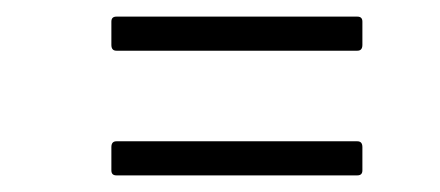

<svg xmlns="http://www.w3.org/2000/svg" viewBox="-20 -417 529 231"><path d="M120 -356Q114 -356 114 -363V-391Q114 -397 120 -397H410Q416 -397 416 -391V-363Q416 -356 410 -356ZM120 -206Q114 -206 114 -212V-240Q114 -247 120 -247H410Q416 -247 416 -240V-212Q416 -206 410 -206Z"/></svg>

Font: Sofia Sans Condensed Light
Style: Italic
Weight: 300
Italic angle: -9°
Version: Version 4.100